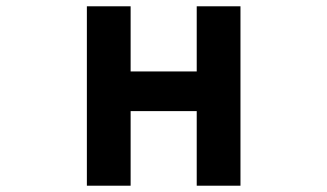

<svg xmlns="http://www.w3.org/2000/svg" viewBox="-20 -538 1040 610"><path d="M605 52H744V-518H605V-311H395V-518H256V52H395V-185H605Z"/></svg>

Font: LINE Seed JP App_OTF Bold
Style: Regular
Weight: 700
Designer: LINE & Fontrix & Fontworks
Version: Version 1.009